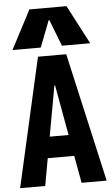

<svg xmlns="http://www.w3.org/2000/svg" viewBox="-64 -1042 629 1083"><g transform="rotate(-5 250.0 -500.0)"><path d="M5 0 170 -730H330L495 0H353L252 -560H248L147 0ZM110 -155V-275H390V-155ZM30 -780 145 -1000H355L470 -780H310L252 -930H248L190 -780Z"/></g></svg>

Font: M PLUS 1 Code
Style: Regular
Weight: 400
Designer: Coji Morishita
Foundry: UNDERFOREST DESIGN
Version: Version 1.005